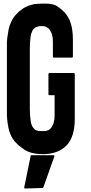

<svg xmlns="http://www.w3.org/2000/svg" viewBox="-20 -872 520 1097"><path d="M407.2 -449.2Q407.2 -363.3 407.2 -192.4Q407.2 -141.6 395.5 -103.5Q383.8 -66.4 360.4 -41Q335.9 -16.6 302.7 -3.9Q268.6 8.8 225.6 8.8Q214.8 8.8 204.1 7.8Q193.4 6.8 182.6 5.9Q170.9 3.9 159.2 1Q147.5 -2.9 135.7 -7.8Q129.9 -10.7 123 -14.6Q117.2 -18.6 110.4 -23.4Q104.5 -27.3 98.6 -32.2Q91.8 -37.1 85.9 -42Q76.2 -50.8 65.4 -62.5Q54.7 -75.2 45.9 -90.8Q38.1 -107.4 33.2 -122.1Q28.3 -136.7 23.4 -169.9Q20.5 -190.4 19.5 -212.9Q19.5 -236.3 19.5 -262.7Q19.5 -263.7 19.5 -266.6Q19.5 -266.6 19.5 -266.6Q19.5 -267.6 19.5 -267.6Q19.5 -369.1 19.5 -574.2Q19.5 -575.2 19.5 -575.2Q19.5 -575.2 19.5 -575.2Q19.5 -577.1 19.5 -581.1Q19.5 -608.4 19.5 -630.9Q20.5 -654.3 24.4 -673.8Q29.3 -709 34.2 -723.6Q39.1 -737.3 46.9 -753.9Q55.7 -770.5 66.4 -783.2Q77.1 -794.9 86.9 -804.7Q97.7 -813.5 108.4 -821.3Q120.1 -829.1 130.9 -834Q142.6 -839.8 154.3 -842.8Q166 -846.7 176.8 -848.6Q189.5 -849.6 203.1 -850.6Q215.8 -851.6 225.6 -851.6Q226.6 -851.6 228.5 -851.6Q232.4 -851.6 236.3 -851.6Q240.2 -851.6 241.2 -851.6Q285.2 -850.6 305.7 -836.9Q327.1 -823.2 349.6 -800.8Q365.2 -783.2 377 -758.8Q387.7 -733.4 392.6 -702.1Q394.5 -689.5 395.5 -675.8Q396.5 -662.1 396.5 -648.4Q396.5 -615.2 396.5 -547.9Q396.5 -545.9 394.5 -544.9Q393.6 -543 391.6 -543Q356.4 -543 287.1 -543Q285.2 -543 283.2 -544.9Q282.2 -545.9 282.2 -547.9Q282.2 -576.2 282.2 -631.8Q282.2 -644.5 281.2 -654.3Q279.3 -664.1 277.3 -672.9Q275.4 -681.6 271.5 -688.5Q267.6 -696.3 264.6 -701.2Q260.7 -706.1 255.9 -710.9Q251 -714.8 246.1 -716.8Q242.2 -719.7 237.3 -720.7Q233.4 -721.7 229.5 -722.7Q227.5 -722.7 221.7 -722.7Q214.8 -722.7 213.9 -722.7Q205.1 -722.7 197.3 -720.7Q190.4 -718.8 184.6 -715.8Q177.7 -712.9 173.8 -708Q168.9 -703.1 165 -696.3Q161.1 -688.5 158.2 -678.7Q155.3 -668.9 154.3 -657.2Q152.3 -645.5 151.4 -628.9Q150.4 -613.3 150.4 -593.8Q150.4 -480.5 150.4 -252.9Q150.4 -233.4 151.4 -217.8Q152.3 -202.1 154.3 -189.5Q155.3 -176.8 158.2 -167Q161.1 -156.2 165 -149.4Q168.9 -142.6 173.8 -137.7Q177.7 -131.8 184.6 -128.9Q189.5 -126 195.3 -125Q202.1 -123 209 -123Q210.9 -123 222.7 -123Q233.4 -123 235.4 -123Q240.2 -123 246.1 -125Q251 -126 255.9 -127.9Q261.7 -130.9 265.6 -134.8Q270.5 -138.7 274.4 -144.5Q278.3 -150.4 281.2 -157.2Q285.2 -164.1 287.1 -172.9Q289.1 -182.6 291 -192.4Q292 -203.1 292 -214.8Q292 -252.9 292 -328.1Q282.2 -328.1 262.7 -328.1Q259.8 -328.1 258.8 -329.1Q256.8 -331.1 256.8 -333Q256.8 -372.1 256.8 -450.2Q256.8 -452.1 258.8 -454.1Q259.8 -455.1 262.7 -455.1Q308.6 -455.1 402.3 -455.1Q403.3 -455.1 405.3 -453.1Q407.2 -451.2 407.2 -449.2ZM290 15.6Q291 17.6 291 18.6Q292 18.6 292 19.5Q292 20.5 291 20.5Q269.5 80.1 227.5 199.2Q226.6 200.2 224.6 201.2Q223.6 202.1 222.7 202.1Q189.5 203.1 123 205.1Q122.1 205.1 121.1 204.1Q120.1 203.1 119.1 203.1Q118.2 202.1 118.2 201.2Q118.2 200.2 118.2 199.2Q130.9 138.7 155.3 18.6Q155.3 17.6 156.2 15.6Q158.2 14.6 160.2 14.6Q175.8 14.6 207 14.6Q233.4 14.6 286.1 14.6Q287.1 14.6 288.1 15.6Q289.1 15.6 290 15.6Z"/></svg>

Font: Typeface
Style: Regular
Weight: 400
Version: Version 1.0